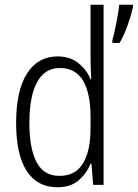

<svg xmlns="http://www.w3.org/2000/svg" viewBox="-20 -780 581 810"><path d="M222 10Q137 10 92.5 -59Q48 -128 48 -262Q48 -398 94 -470Q140 -542 223 -542Q276 -542 311 -513.5Q346 -485 362 -446H365Q364 -468 363 -488.5Q362 -509 362 -527V-760H417V0H373L366 -89H362Q345 -48 311.5 -19Q278 10 222 10ZM231 -38Q298 -38 330 -90.5Q362 -143 362 -240V-286Q362 -386 330.5 -439.5Q299 -493 232 -493Q169 -493 136.5 -433.5Q104 -374 104 -261Q104 -153 134.5 -95.5Q165 -38 231 -38ZM541 -751Q537 -731 528 -702Q519 -673 507.5 -645Q496 -617 484 -599H454V-610Q457 -619 461.5 -638.5Q466 -658 470.5 -681.5Q475 -705 478.5 -726Q482 -747 483 -760H541Z"/></svg>

Font: Noto Sans Sinhala Condensed Light
Style: Regular
Weight: 300
Width: 3
Designer: Jelle Bosma - Monotype Design Team
Foundry: Monotype Imaging Inc.
Version: Version 2.006; ttfautohint (v1.8.4.7-5d5b)